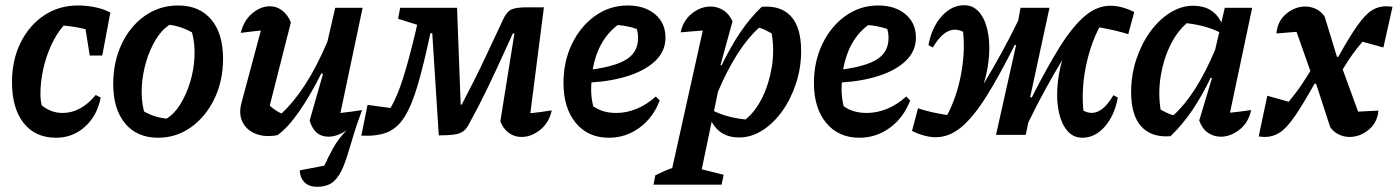

<svg xmlns="http://www.w3.org/2000/svg" viewBox="-20 -517 5358 736"><path d="M195 11Q115 11 70.5 -45.5Q26 -102 26 -202Q26 -287 59 -353.5Q92 -420 149 -458Q206 -496 279 -496Q313 -496 346 -489Q379 -482 403 -469L372 -304H324L308 -405Q269 -415 224 -419Q196 -387 176 -343Q156 -299 145.5 -251Q135 -203 135 -157Q135 -134 140 -113Q176 -84 220 -84Q290 -84 347 -153L366 -143Q353 -74 306 -31.5Q259 11 195 11Z M586 11Q505 11 459.5 -44Q414 -99 414 -195Q414 -280 446.5 -348.5Q479 -417 535.5 -456.5Q592 -496 663 -496Q744 -496 789.5 -442.5Q835 -389 835 -292Q835 -207 802 -138.5Q769 -70 712.5 -29.5Q656 11 586 11ZM618 -62Q648 -80 671 -117Q694 -154 708.5 -201Q723 -248 725.5 -298.5Q728 -349 716 -393Q675 -416 630 -422Q600 -403 577 -365Q554 -327 540 -279.5Q526 -232 523.5 -182.5Q521 -133 532 -90Q569 -68 618 -62Z M1095 -431 1014 -112Q1036 -92 1059 -82Q1107 -126 1151 -194.5Q1195 -263 1235 -357L1265 -487H1370L1285 -84Q1323 -88 1368 -95Q1343 -28 1327.5 26.5Q1312 81 1297 119.5Q1282 158 1259 178.5Q1236 199 1195 199Q1164 199 1147 181.5Q1130 164 1129 136L1223 118Q1238 85 1257.5 50Q1277 15 1309 -18Q1273 7 1239 7Q1185 7 1167 -55L1218 -233L1212 -236Q1170 -152 1127 -90Q1084 -28 1044 1Q996 10 960.5 -4Q925 -18 909.5 -49.5Q894 -81 906 -124L980 -400Q940 -396 903 -391Q914 -438 946.5 -465.5Q979 -493 1015 -493Q1040 -493 1061.5 -477Q1083 -461 1095 -431Z M1979 8Q1952 8 1930.5 -7.5Q1909 -23 1898 -52L1952 -389H1946Q1929 -352 1903.5 -296Q1878 -240 1846.5 -174.5Q1815 -109 1779 -44Q1770 -25 1757.5 -15Q1745 -5 1722.5 -1.5Q1700 2 1662 2L1637 -390H1630Q1604 -268 1581 -190Q1558 -112 1530.5 -68.5Q1503 -25 1463.5 -9.5Q1424 6 1365 3L1389 -115L1477 -103Q1503 -147 1525.5 -218.5Q1548 -290 1573 -395L1579 -422L1506 -445L1514 -487H1732L1746 -116H1750Q1805 -221 1843.5 -303.5Q1882 -386 1908 -441Q1922 -472 1940 -480.5Q1958 -489 2002 -489H2065L2013 -83Q2054 -87 2095 -94Q2085 -47 2051 -19.5Q2017 8 1979 8Z M2314 11Q2234 11 2187 -46Q2140 -103 2140 -199Q2140 -281 2172.5 -348.5Q2205 -416 2261 -456Q2317 -496 2386 -496Q2451 -496 2491 -462.5Q2531 -429 2531 -373Q2531 -322 2494 -285.5Q2457 -249 2392.5 -227.5Q2328 -206 2247 -201Q2246 -188 2246 -175Q2246 -142 2254 -110Q2289 -84 2343 -84Q2381 -84 2419.5 -99.5Q2458 -115 2494 -147L2509 -132Q2484 -66 2431.5 -27.5Q2379 11 2314 11ZM2426 -371Q2426 -389 2421 -406Q2386 -418 2348 -421Q2272 -364 2252 -251Q2345 -264 2385.5 -292Q2426 -320 2426 -371Z M2485 191 2492 155Q2530 136 2557 127L2674 -400Q2651 -398 2630.5 -396.5Q2610 -395 2589 -393Q2599 -439 2632.5 -465.5Q2666 -492 2704 -492Q2730 -492 2752.5 -478Q2775 -464 2788 -435L2742 -268L2746 -266Q2779 -335 2816.5 -391Q2854 -447 2900 -491Q2973 -497 3012 -454.5Q3051 -412 3051 -322Q3051 -257 3031.5 -197.5Q3012 -138 2979 -91.5Q2946 -45 2903 -17.5Q2860 10 2813 10Q2741 10 2708 -50L2670 132L2754 153L2746 191ZM2717 -91Q2769 -66 2838 -59Q2877 -91 2903 -145Q2929 -199 2939 -263Q2949 -327 2938 -389Q2926 -396 2914.5 -401.5Q2903 -407 2890 -411Q2804 -334 2732 -165Z M3274 11Q3194 11 3147 -46Q3100 -103 3100 -199Q3100 -281 3132.5 -348.5Q3165 -416 3221 -456Q3277 -496 3346 -496Q3411 -496 3451 -462.5Q3491 -429 3491 -373Q3491 -322 3454 -285.5Q3417 -249 3352.5 -227.5Q3288 -206 3207 -201Q3206 -188 3206 -175Q3206 -142 3214 -110Q3249 -84 3303 -84Q3341 -84 3379.5 -99.5Q3418 -115 3454 -147L3469 -132Q3444 -66 3391.5 -27.5Q3339 11 3274 11ZM3386 -371Q3386 -389 3381 -406Q3346 -418 3308 -421Q3232 -364 3212 -251Q3305 -264 3345.5 -292Q3386 -320 3386 -371Z M3567 9Q3526 9 3476 -15L3499 -102Q3525 -93 3552.5 -87Q3580 -81 3611 -76Q3647 -144 3663.5 -229.5Q3680 -315 3672 -395Q3610 -427 3556 -335L3539 -344Q3552 -413 3590 -455Q3628 -497 3676 -497Q3710 -497 3732.5 -471.5Q3755 -446 3765 -402.5Q3775 -359 3771.5 -305.5Q3768 -252 3751 -196Q3783 -249 3817 -310.5Q3851 -372 3883 -438L3892 -487H4003L3929 -145L3935 -143Q3994 -260 4043 -338Q4092 -416 4138.5 -455.5Q4185 -495 4237 -495Q4279 -495 4328 -471L4305 -386Q4258 -401 4194 -412Q4159 -345 4142 -259Q4125 -173 4133 -93Q4194 -60 4248 -152L4265 -143Q4252 -73 4214.5 -31Q4177 11 4129 11Q4095 11 4072.5 -14.5Q4050 -40 4040 -82.5Q4030 -125 4033 -178.5Q4036 -232 4052 -287Q4020 -234 3987 -174Q3954 -114 3922 -48L3912 0H3798L3875 -344L3870 -345Q3811 -227 3761.5 -148Q3712 -69 3665.5 -30Q3619 9 3567 9Z M4467 5Q4395 11 4355.5 -31.5Q4316 -74 4316 -164Q4316 -229 4335.5 -288.5Q4355 -348 4388.5 -394.5Q4422 -441 4465 -468Q4508 -495 4554 -495Q4630 -495 4662 -431L4675 -487H4780L4695 -85Q4715 -87 4735 -89.5Q4755 -92 4776 -95Q4766 -47 4731.5 -20Q4697 7 4660 7Q4632 7 4610 -8.5Q4588 -24 4577 -55L4626 -218L4621 -219Q4588 -150 4550.5 -94.5Q4513 -39 4467 5ZM4429 -97Q4441 -90 4453 -84.5Q4465 -79 4478 -75Q4565 -153 4638 -326L4654 -394Q4600 -420 4529 -428Q4491 -395 4465 -341Q4439 -287 4429 -223Q4419 -159 4429 -97Z M5264 -93Q5260 -47 5226.5 -19.5Q5193 8 5153 8Q5132 8 5112 -1.5Q5092 -11 5079 -30L5025 -196H5019Q4973 -114 4942.5 -70Q4912 -26 4886 -9Q4860 8 4829 8Q4824 8 4818 7.5Q4812 7 4805 6L4838 -150L4920 -127Q4933 -143 4944 -157Q4955 -171 4968.5 -191Q4982 -211 5003 -245L4950 -395Q4932 -394 4913 -392Q4894 -390 4873 -389Q4877 -436 4910.5 -464Q4944 -492 4984 -492Q5005 -492 5025 -482.5Q5045 -473 5058 -453L5105 -299H5110Q5154 -378 5184 -420Q5214 -462 5239 -477.5Q5264 -493 5294 -493Q5299 -493 5305 -492.5Q5311 -492 5318 -491L5283 -335L5203 -357Q5183 -334 5167 -312Q5151 -290 5127 -251L5186 -89Q5203 -90 5222.5 -91Q5242 -92 5264 -93Z"/></svg>

Font: Piazzolla SemiBold
Style: Italic
Weight: 600
Italic angle: -11.3°
Designer: Juan Pablo del Peral
Foundry: Huerta Tipografica
Version: Version 1.330